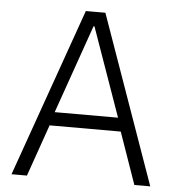

<svg xmlns="http://www.w3.org/2000/svg" viewBox="-51 -746 729 793"><g transform="rotate(5 313.5 -349.0)"><path d="M25.9 0 272.9 -698.2H354L601.1 0H535.2L460 -214.8H165L89.8 0ZM181.2 -271H443.8L314 -638.2H310.1Z"/></g></svg>

Font: Anuphan Light
Style: Regular
Weight: 300
Designer: Mike Abbink, Paul van der Laan, Pieter van Rosmalen, Mint Tantisuwanna
Foundry: Bold Monday; Cadson Demak
Version: Version 3.002;hotconv 1.0.109;makeotfexe 2.5.65596